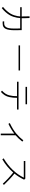

<svg xmlns="http://www.w3.org/2000/svg" viewBox="2102 -2865 796 5040"><g transform="rotate(90 2500.0 -345.0)"><path d="M161.1 -25.4Q223.6 -75.2 270 -130.4Q316.4 -185.5 341.3 -229.5Q366.2 -273.4 382.3 -324.7Q398.4 -376 402.8 -406.2Q407.2 -436.5 411.1 -476.6H168.9V-516.6H412.1Q414.1 -604.5 408.2 -722.7H453.1Q460 -586.9 457 -516.6H770.5Q770.5 -498 772 -426.3Q773.4 -354.5 773.4 -329.1Q773.4 -250 764.2 -192.9Q754.9 -135.7 739.7 -102.1Q724.6 -68.4 700.7 -48.8Q676.8 -29.3 652.3 -22.9Q627.9 -16.6 595.7 -16.6H543.9L539.1 -56.6H589.8Q622.1 -56.6 645 -66.4Q668 -76.2 688.5 -102.1Q709 -127.9 719.2 -181.6Q729.5 -235.4 729.5 -316.4Q729.5 -423.8 727.5 -476.6H454.1Q450.2 -430.7 444.3 -392.6Q438.5 -354.5 420.9 -300.8Q403.3 -247.1 376.5 -200.2Q349.6 -153.3 302.2 -98.1Q254.9 -43 192.4 6.8Z M1171.9 -434.6V-473.6H1829.1V-434.6Z M2260.7 -617.2V-657.2H2717.8V-617.2ZM2125 -393.6V-433.6H2854.5V-393.6H2547.9Q2546.9 -330.1 2543.9 -292Q2541 -253.9 2527.8 -190.9Q2514.6 -127.9 2481 -73.2Q2447.3 -18.6 2393.6 28.3L2359.4 1Q2408.2 -43 2439 -91.3Q2469.7 -139.6 2482.9 -193.8Q2496.1 -248 2500 -290Q2503.9 -332 2503.9 -393.6Z M3210 -204.1Q3379.9 -285.2 3481.9 -370.6Q3584 -456.1 3664.1 -559.6L3697.3 -533.2Q3622.1 -434.6 3531.2 -355.5V33.2H3487.3V-322.3Q3371.1 -232.4 3231.4 -168Z M4135.7 -42Q4489.3 -254.9 4642.6 -571.3H4206.1V-611.3H4668.9L4696.3 -580.1Q4626 -433.6 4537.1 -326.2Q4665 -227.5 4834 -49.8L4802.7 -20.5Q4672.9 -163.1 4508.8 -293.9Q4365.2 -127 4163.1 -7.8Z"/></g></svg>

Font: Gothic A1 ExtraLight
Style: Regular
Weight: 275
Designer: HanYang I&C Co.,Ltd.
Foundry: HanYang I&C Co.,Ltd.
Version: Version 2.50